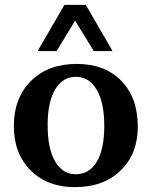

<svg xmlns="http://www.w3.org/2000/svg" viewBox="-20 -762 617 790"><path d="M37 -243Q37 -359 107.5 -429Q178 -499 296 -499Q411 -499 479 -429.5Q547 -360 547 -241Q547 -129 476.5 -60.5Q406 8 288 8Q175 8 106 -61Q37 -130 37 -243ZM176 -247Q176 -150 207 -97.5Q238 -45 291 -45Q347 -45 378 -96Q409 -147 409 -244Q409 -341 377.5 -393.5Q346 -446 292 -446Q238 -446 207 -394Q176 -342 176 -247ZM135 -552 245 -742H333L443 -552H366L289 -677L213 -552Z"/></svg>

Font: Khartiya
Style: Bold
Weight: 700
Version: Version 1.0.2